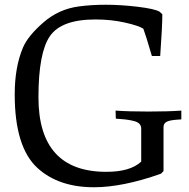

<svg xmlns="http://www.w3.org/2000/svg" viewBox="-20 -772 797 809"><path d="M42 -374Q42 -490 77 -572Q98 -621 163 -677.5Q228 -734 313 -745Q364 -752 426.5 -752Q489 -752 560 -743.5Q631 -735 652 -723L664 -712Q664 -662 655 -536H620Q593 -628 584 -651Q564 -664 506 -677Q448 -690 382 -690Q239 -690 190.5 -620Q142 -550 142 -362Q142 -48 428 -48Q529 -48 575 -91V-230Q575 -253 548 -261Q523 -268 493 -270L468 -272L467 -306Q521 -302 605.5 -302Q690 -302 744 -306V-269L730 -268Q696 -266 682.5 -259Q669 -252 669 -237V-51L658 -40Q497 17 376 17Q227 17 138 -64Q42 -152 42 -374Z"/></svg>

Font: Prociono
Style: Regular
Weight: 400
Designer: Barry Schwartz
Foundry: The Crud Factory
Version: Version 2.301